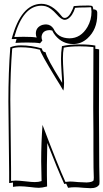

<svg xmlns="http://www.w3.org/2000/svg" viewBox="-20 -949 542 1007"><path d="M502 4 501 18Q490 38 455 38Q444 38 418 36Q388 33 373 33Q354 33 337 36Q336 33 333 27Q329 18 327 14Q326 14 322 15Q318 16 317 16Q280 -65 228 -199Q226 -121 226 -83Q226 -67 226 -30Q227 10 227 29Q200 36 184 36Q168 36 138 32Q104 28 84 28Q68 28 48 31V8Q44 8 38 10Q31 11 28 11V-47Q28 -107 26 -227Q24 -352 24 -417Q24 -571 34 -701Q58 -711 90 -711Q144 -711 199 -695Q203 -682 206 -680Q211 -676 219 -675Q226 -642 302 -521Q302 -520 304 -518Q306 -515 306 -514Q306 -531 303 -569Q300 -616 300 -641Q300 -674 305 -707Q343 -716 398 -716Q450 -716 480 -710V-693Q492 -692 500 -690L499 -362Q500 -304 500 -189Q500 -60 502 4ZM471 -3 472 -17Q470 -50 470 -162V-260Q470 -342 469 -382L470 -702Q433 -706 398 -706Q346 -706 314 -699V-696Q310 -675 310 -642Q310 -618 313 -571Q316 -531 316 -514Q316 -487 312 -474Q301 -494 269 -545Q194 -668 190 -687V-688Q140 -701 90 -701Q60 -701 44 -695Q34 -569 34 -428Q34 -366 36 -243Q38 -122 38 -63V-1L39 0Q53 -2 62 -2Q78 -2 113 2Q147 6 162 6Q182 6 197 1L198 0Q196 -72 196 -103Q196 -201 203 -294Q284 -80 323 5H324Q339 3 347 3Q360 3 390 6Q421 8 434 8Q464 7 471 -3ZM202 -736 190 -722Q172 -726 124 -726Q95 -726 61 -724Q63 -733 67 -745Q61 -745 51 -744Q44 -744 41 -744Q90 -928 197 -929Q252 -929 301 -867Q303 -864 304 -863V-864Q309 -855 320 -855Q341 -855 361 -901Q365 -910 367 -917Q395 -920 444 -920Q461 -920 465 -916Q469 -910 469 -900Q489 -900 490 -885Q490 -881 490 -872Q490 -795 439 -748Q406 -718 364 -718Q308 -718 271 -762Q260 -775 254 -789Q244 -791 242 -791Q208 -791 200 -766Q198 -760 198 -755Q198 -745 202 -736ZM172 -752V-753Q168 -763 168 -773Q168 -806 201 -818Q212 -821 222 -821Q247 -820 261 -798Q283 -749 344 -748Q404 -748 439 -808Q460 -845 460 -888Q460 -896 458 -909L456 -911Q447 -911 428 -910Q392 -910 374 -908Q361 -866 336 -850Q327 -845 320 -845Q302 -845 278 -873Q246 -909 220 -916Q208 -919 196 -919Q100 -918 55 -755Q73 -756 104 -756Q154 -756 172 -752Z"/></svg>

Font: Londrina Shadow
Style: Regular
Weight: 400
Designer: Marcelo Magalhaes
Foundry: Marcelo Magalhães
Version: Version 1.001 2011